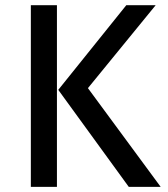

<svg xmlns="http://www.w3.org/2000/svg" viewBox="-20 -727 655 747"><path d="M201.5 -706.7V0H100V-706.7ZM481 0 206.7 -377.4 471.3 -706.7H585.6L322.1 -384.1L605.1 0Z"/></svg>

Font: Fira Code Fixed Retina
Style: Regular
Weight: 450
Monospace: yes
Designer: Carrois Corporate, Edenspiekermann AG, Nikita Prokopov
Foundry: Carrois Corporate, Edenspiekermann AG, Nikita Prokopov
Version: Version 5.002